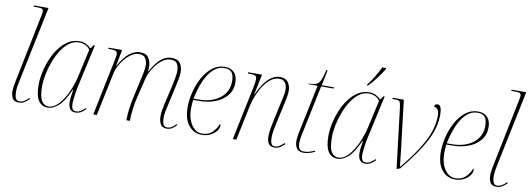

<svg xmlns="http://www.w3.org/2000/svg" viewBox="-59 -1127 4146 1504"><g transform="rotate(10 2013.5 -375.0)"><path d="M125 10Q88 10 75 -13.5Q62 -37 62 -70Q62 -93 66.5 -117.5Q71 -142 75 -163L186 -707Q188 -719 188 -724Q188 -738 179.5 -744Q171 -750 147 -750H109L112 -760H227L101 -153Q96 -132 93 -111Q90 -90 90 -70Q90 -41 98 -20.5Q106 0 128 0Q149 0 167 -11Q185 -22 202 -40L208 -32Q188 -14 170 -2Q152 10 125 10Z M357 10Q255 10 255 -152Q255 -201 266.5 -255Q278 -309 299.5 -360.5Q321 -412 352.5 -454Q384 -496 424 -521Q464 -546 512 -546Q543 -546 566 -534Q589 -522 605 -505L627 -535H636L562 -200Q557 -179 552.5 -152Q548 -125 545 -98.5Q542 -72 542 -56Q542 -29 550 -14.5Q558 0 579 0Q599 0 615.5 -10.5Q632 -21 652 -39L657 -32Q639 -13 619.5 -1.5Q600 10 576 10Q545 10 531 -11.5Q517 -33 518 -69Q518 -87 521.5 -113.5Q525 -140 529 -162H525Q483 -65 439.5 -27.5Q396 10 357 10ZM360 0Q391 0 420.5 -24Q450 -48 475.5 -88.5Q501 -129 520.5 -179Q540 -229 551 -281L598 -492Q585 -514 561 -525Q537 -536 511 -536Q469 -536 433.5 -510Q398 -484 370.5 -441Q343 -398 323.5 -346Q304 -294 294 -242.5Q284 -191 284 -148Q284 -64 305 -32Q326 0 360 0Z M1301 10Q1265 10 1251.5 -16Q1238 -42 1238 -78Q1238 -102 1242.5 -128.5Q1247 -155 1252 -176L1288 -332Q1295 -364 1300.5 -395Q1306 -426 1306 -453Q1306 -483 1292.5 -505.5Q1279 -528 1242 -528Q1208 -528 1178.5 -507Q1149 -486 1126 -456Q1103 -426 1089 -397Q1075 -368 1072 -353L1034 -197Q1021 -144 1015 -97.5Q1009 -51 1008 0H980Q981 -50 987.5 -97.5Q994 -145 1006 -197L1036 -332Q1044 -366 1049.5 -396Q1055 -426 1055 -452Q1055 -479 1041.5 -503.5Q1028 -528 990 -528Q957 -528 928 -508Q899 -488 875.5 -459Q852 -430 837.5 -401Q823 -372 819 -354L745 0H717L811 -457Q816 -483 816 -494Q816 -514 804.5 -520Q793 -526 761 -526H743L745 -536H852L827 -405H829Q870 -480 910.5 -511.5Q951 -543 995 -543Q1044 -543 1063.5 -513Q1083 -483 1083 -441Q1083 -424 1080 -405H1082Q1125 -481 1163.5 -512Q1202 -543 1246 -543Q1295 -543 1314.5 -513.5Q1334 -484 1334 -444Q1334 -419 1327.5 -388Q1321 -357 1316 -332L1270 -125Q1268 -115 1266 -99.5Q1264 -84 1264 -69Q1264 -43 1271.5 -21.5Q1279 0 1304 0Q1325 0 1340 -10Q1355 -20 1374 -39L1380 -32Q1360 -11 1342.5 -0.5Q1325 10 1301 10Z M1581 10Q1518 10 1476.5 -40Q1435 -90 1435 -185Q1435 -242 1450.5 -305Q1466 -368 1496 -422.5Q1526 -477 1569.5 -511.5Q1613 -546 1668 -546Q1717 -546 1743.5 -517.5Q1770 -489 1770 -437Q1770 -377 1735 -334.5Q1700 -292 1642 -270Q1584 -248 1513 -248H1468Q1467 -242 1465 -221Q1463 -200 1463 -183Q1463 -101 1496.5 -50.5Q1530 0 1580 0Q1632 0 1662.5 -30Q1693 -60 1708 -100Q1713 -96 1713 -86Q1713 -65 1696.5 -43Q1680 -21 1650 -5.5Q1620 10 1581 10ZM1510 -258Q1577 -258 1630 -280.5Q1683 -303 1713 -344.5Q1743 -386 1743 -444Q1743 -493 1725 -514.5Q1707 -536 1669 -536Q1617 -536 1578 -499.5Q1539 -463 1512 -400Q1485 -337 1469 -258Z M2159 10Q2098 10 2098 -70Q2098 -98 2103.5 -131Q2109 -164 2117 -200L2148 -342Q2150 -351 2154.5 -371Q2159 -391 2163 -414Q2167 -437 2167 -454Q2167 -469 2162 -486Q2157 -503 2143 -515.5Q2129 -528 2103 -528Q2070 -528 2040 -506.5Q2010 -485 1985 -448.5Q1960 -412 1941.5 -367.5Q1923 -323 1913 -278L1855 0H1827L1919 -442Q1921 -454 1923 -466Q1925 -478 1925 -490Q1925 -512 1914.5 -519Q1904 -526 1870 -526H1853L1855 -536H1965L1931 -373H1933Q1974 -463 2017 -503Q2060 -543 2108 -543Q2153 -543 2173 -514Q2193 -485 2193 -447Q2193 -421 2186.5 -389.5Q2180 -358 2174 -330L2142 -185Q2135 -153 2129.5 -121.5Q2124 -90 2124 -62Q2124 -33 2132 -16.5Q2140 0 2163 0Q2176 0 2192.5 -8Q2209 -16 2233 -40L2239 -32Q2215 -8 2196.5 1Q2178 10 2159 10Z M2393 10Q2350 10 2335 -14Q2320 -38 2320 -71Q2320 -89 2323.5 -113Q2327 -137 2339 -192L2409 -526H2336L2337 -531Q2371 -532 2392 -538Q2413 -544 2427 -571Q2441 -598 2455 -659H2465L2440 -536H2538L2535 -526H2437L2364 -177Q2351 -120 2348 -97Q2345 -74 2345 -60Q2345 -31 2355 -15.5Q2365 0 2390 0Q2415 0 2434.5 -6Q2454 -12 2477 -22L2480 -14Q2457 -2 2433.5 4Q2410 10 2393 10Z M2662 10Q2560 10 2560 -152Q2560 -201 2571.5 -255Q2583 -309 2604.5 -360.5Q2626 -412 2657.5 -454Q2689 -496 2729 -521Q2769 -546 2817 -546Q2848 -546 2871 -534Q2894 -522 2910 -505L2932 -535H2941L2867 -200Q2862 -179 2857.5 -152Q2853 -125 2850 -98.5Q2847 -72 2847 -56Q2847 -29 2855 -14.5Q2863 0 2884 0Q2904 0 2920.5 -10.5Q2937 -21 2957 -39L2962 -32Q2944 -13 2924.5 -1.5Q2905 10 2881 10Q2850 10 2836 -11.5Q2822 -33 2823 -69Q2823 -87 2826.5 -113.5Q2830 -140 2834 -162H2830Q2788 -65 2744.5 -27.5Q2701 10 2662 10ZM2665 0Q2696 0 2725.5 -24Q2755 -48 2780.5 -88.5Q2806 -129 2825.5 -179Q2845 -229 2856 -281L2903 -492Q2890 -514 2866 -525Q2842 -536 2816 -536Q2774 -536 2738.5 -510Q2703 -484 2675.5 -441Q2648 -398 2628.5 -346Q2609 -294 2599 -242.5Q2589 -191 2589 -148Q2589 -64 2610 -32Q2631 0 2665 0ZM2790 -604Q2815 -636 2839 -675.5Q2863 -715 2883 -756H2913V-748Q2894 -715 2861.5 -671.5Q2829 -628 2797 -596H2789Z M3074 -465Q3070 -494 3066 -507Q3062 -520 3052 -523Q3042 -526 3022 -526H3003L3006 -536H3093L3128 -240Q3132 -207 3137 -166.5Q3142 -126 3146 -86Q3150 -46 3154 -14H3156Q3268 -148 3322.5 -253.5Q3377 -359 3377 -458Q3377 -494 3364.5 -508Q3352 -522 3336 -522Q3336 -536 3343.5 -541Q3351 -546 3361 -546Q3394 -546 3394 -467Q3394 -365 3336 -255Q3278 -145 3158 -1L3131 9Z M3595 10Q3532 10 3490.5 -40Q3449 -90 3449 -185Q3449 -242 3464.5 -305Q3480 -368 3510 -422.5Q3540 -477 3583.5 -511.5Q3627 -546 3682 -546Q3731 -546 3757.5 -517.5Q3784 -489 3784 -437Q3784 -377 3749 -334.5Q3714 -292 3656 -270Q3598 -248 3527 -248H3482Q3481 -242 3479 -221Q3477 -200 3477 -183Q3477 -101 3510.5 -50.5Q3544 0 3594 0Q3646 0 3676.5 -30Q3707 -60 3722 -100Q3727 -96 3727 -86Q3727 -65 3710.5 -43Q3694 -21 3664 -5.5Q3634 10 3595 10ZM3524 -258Q3591 -258 3644 -280.5Q3697 -303 3727 -344.5Q3757 -386 3757 -444Q3757 -493 3739 -514.5Q3721 -536 3683 -536Q3631 -536 3592 -499.5Q3553 -463 3526 -400Q3499 -337 3483 -258Z M3925 10Q3888 10 3875 -13.5Q3862 -37 3862 -70Q3862 -93 3866.5 -117.5Q3871 -142 3875 -163L3986 -707Q3988 -719 3988 -724Q3988 -738 3979.5 -744Q3971 -750 3947 -750H3909L3912 -760H4027L3901 -153Q3896 -132 3893 -111Q3890 -90 3890 -70Q3890 -41 3898 -20.5Q3906 0 3928 0Q3949 0 3967 -11Q3985 -22 4002 -40L4008 -32Q3988 -14 3970 -2Q3952 10 3925 10Z"/></g></svg>

Font: Noto Serif Display SemiCondensed Thin
Style: Italic
Weight: 100
Width: 4
Italic angle: -12°
Designer: Monotype Design Team
Foundry: Monotype Imaging Inc.
Version: Version 2.009